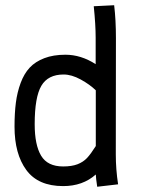

<svg xmlns="http://www.w3.org/2000/svg" viewBox="-20 -709 558 735"><path d="M112.8 -233.4Q112.8 -153.8 137.5 -112.8Q162.1 -71.8 221.7 -71.8Q254.9 -71.8 276.9 -80.3Q298.8 -88.9 313.2 -104.2Q327.6 -119.6 346.7 -149.9V-363.3Q323.7 -385.7 288.8 -404.8Q253.9 -423.8 223.6 -423.8Q163.6 -423.8 138.2 -380.4Q112.8 -336.9 112.8 -233.4ZM423.3 -130.4V-117.7Q423.3 -60.5 432.1 -3.4L352.1 5.9Q347.2 -26.4 346.7 -41Q296.9 3.4 221.7 3.4Q126 3.4 80.8 -58.1Q35.6 -119.6 35.6 -224.1Q35.6 -276.4 40.8 -316.2Q45.9 -356 59.1 -391.6Q72.3 -427.2 93.8 -450.2Q115.2 -473.1 149.7 -486.3Q184.1 -499.5 230.5 -499.5Q290 -499.5 346.2 -463.4V-564.5Q346.2 -613.8 338.9 -685.1L417 -689Q423.8 -633.3 423.8 -562.5Z"/></svg>

Font: FantasqueSansM Nerd Font
Style: Regular
Weight: 400
Monospace: yes
Designer: Jany Belluz
Version: Version 1.8.0 ; ttfautohint (v1.8.2);Nerd Fonts 3.4.0